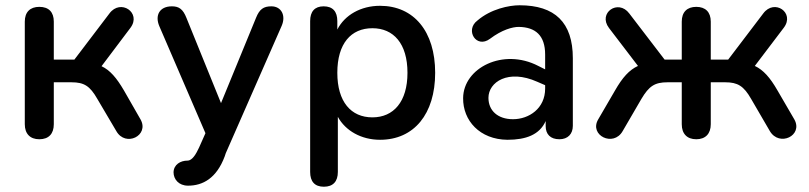

<svg xmlns="http://www.w3.org/2000/svg" viewBox="-20 -520 3066 728"><path d="M129 8C165 8 184 -13 184 -49V-208H251C299 -208 321 -194 349 -145L421 -23C456 39 547 -6 513 -67L450 -177C422 -225 397 -254 365 -269L475 -415C517 -472 437 -526 395 -469L262 -294H184V-438C184 -474 165 -494 129 -494C94 -494 74 -474 74 -438V-49C74 -13 94 8 129 8Z M638 133C638 160 658 184 693 184C749 184 801 156 832 73L836 61L1048 -422C1065 -461 1047 -496 1009 -496C979 -496 964 -485 951 -453L818 -129L687 -452C674 -485 659 -496 632 -496C584 -496 567 -461 584 -421L759 -15L735 39L731 47C716 79 702 89 691 89C664 89 639 104 638 133Z M1208 188C1243 188 1261 168 1261 132V-77C1290 -24 1350 10 1421 10C1550 10 1630 -88 1630 -244C1630 -401 1549 -498 1421 -498C1348 -498 1287 -463 1259 -408V-440C1259 -476 1242 -496 1207 -496C1173 -496 1156 -476 1156 -440V132C1156 168 1173 188 1208 188ZM1392 -75C1311 -75 1259 -134 1259 -244C1259 -355 1311 -413 1392 -413C1472 -413 1525 -355 1525 -244C1525 -134 1472 -75 1392 -75Z M1904 10C1974 10 2026 -9 2049 -61V-42C2049 -11 2067 8 2101 8C2133 8 2152 -12 2152 -43V-299C2152 -435 2084 -500 1950 -500C1910 -500 1841 -486 1790 -442C1742 -406 1786 -334 1838 -373C1883 -407 1923 -418 1947 -418C2010 -417 2047 -386 2047 -313V-257L2021 -270C1888 -339 1737 -263 1736 -148C1735 -63 1799 9 1904 10ZM1832 -149C1832 -209 1907 -259 2017 -210L2047 -197V-184C2047 -109 1986 -68 1925 -68C1867 -68 1832 -101 1832 -149Z M2620 8C2655 8 2675 -13 2675 -49V-208H2730C2777 -208 2800 -194 2828 -145L2899 -23C2935 38 3026 -6 2992 -67L2928 -177C2900 -226 2874 -255 2842 -270L2952 -415C2995 -472 2916 -526 2874 -469L2741 -294H2675V-438C2675 -474 2655 -494 2620 -494C2585 -494 2565 -474 2565 -438V-294H2500L2366 -469C2324 -525 2246 -471 2289 -414L2399 -270C2366 -255 2340 -226 2312 -177L2248 -67C2213 -7 2306 39 2341 -23L2412 -145C2441 -194 2463 -208 2511 -208H2565V-49C2565 -13 2585 8 2620 8Z"/></svg>

Font: SN Pro Medium
Style: Regular
Weight: 500
Designer: Tobias Whetton
Foundry: Supernotes
Version: Version 1.003;Glyphs 3.3 (3324)